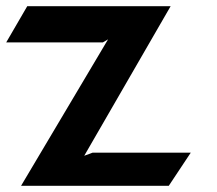

<svg xmlns="http://www.w3.org/2000/svg" viewBox="-55 -600 700 620"><path d="M13 0H490L561 -107H244L217 -97L496 -580H33L-35 -463H277L294 -473Z"/></svg>

Font: Charger EcoBlack
Style: OpObl
Weight: 1000
Designer: Jasper
Foundry: Cannot Into Space Fonts
Version: Version 1.1